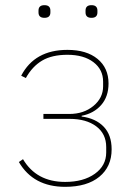

<svg xmlns="http://www.w3.org/2000/svg" viewBox="-20 -711 534 743"><path d="M129 -663V-670Q129 -691 152 -691Q175 -691 175 -670V-663Q175 -642 152 -642Q129 -642 129 -663ZM311 -663V-670Q311 -691 334 -691Q357 -691 357 -670V-663Q357 -642 334 -642Q311 -642 311 -663ZM232 12Q109 12 53 -84L69 -95Q121 -7 232 -7Q303 -7 347 -38.5Q391 -70 391 -121V-142Q391 -193 352.5 -222Q314 -251 249 -251H148V-270H248Q304 -270 341.5 -301Q379 -332 379 -377V-395Q379 -442 341.5 -470.5Q304 -499 241 -499Q181 -499 143 -476.5Q105 -454 80 -409L62 -418Q114 -518 241 -518Q315 -518 357.5 -483Q400 -448 400 -388Q400 -337 371.5 -304.5Q343 -272 296 -263V-260Q350 -253 381 -221Q412 -189 412 -133Q412 -66 364.5 -27Q317 12 232 12Z"/></svg>

Font: IBM Plex Sans Thin
Style: Regular
Weight: 100
Designer: Mike Abbink, Paul van der Laan, Pieter van Rosmalen
Foundry: Bold Monday
Version: Version 3.0